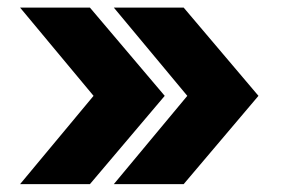

<svg xmlns="http://www.w3.org/2000/svg" viewBox="-20 -544 724 494"><path d="M31.7 -70.3 220.7 -297.4 31.7 -524.4H211.4L403.8 -297.4L211.4 -70.3ZM272.9 -70.3 461.9 -297.4 272.9 -524.4H452.6L645 -297.4L452.6 -70.3Z"/></svg>

Font: Inter 18pt ExtraBold
Style: Regular
Weight: 800
Designer: Rasmus Andersson
Foundry: rsms
Version: Version 4.001;git-66647c0bb